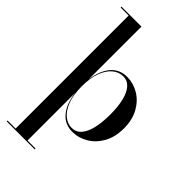

<svg xmlns="http://www.w3.org/2000/svg" viewBox="-295 -841 1183 1183"><g transform="rotate(45 296.5 -250.0)"><path d="M18.5 250V242.5H88.5V-742.5H18.5V-750H192.5V-289.5Q203.5 -375 243.8 -422Q284 -469 349.5 -469Q403.5 -469 451.8 -440.5Q500 -412 530 -358.5Q560 -305 560 -230Q560 -155 530 -101.2Q500 -47.5 451.8 -18.8Q403.5 10 349.5 10Q284 10 243.8 -37.5Q203.5 -85 192.5 -170.5V242.5H262.5V250ZM329.5 -4.5Q367 -4.5 391.5 -32.5Q416 -60.5 428 -111Q440 -161.5 440 -230Q440 -298.5 428 -348.8Q416 -399 391.5 -426.8Q367 -454.5 329.5 -454.5Q293 -454.5 261.8 -429Q230.5 -403.5 211.5 -353.8Q192.5 -304 192.5 -230Q192.5 -156 211.5 -106Q230.5 -56 261.8 -30.2Q293 -4.5 329.5 -4.5Z"/></g></svg>

Font: BodoniModa_28ptMedium
Style: Regular
Weight: 500
Designer: Owen Earl
Foundry: indestructible type
Version: Version 2.004